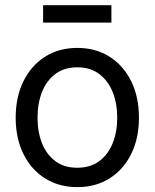

<svg xmlns="http://www.w3.org/2000/svg" viewBox="-20 -728 611 759"><path d="M285.6 11.7Q212.9 11.7 158 -22.9Q103 -57.6 72.5 -119.6Q42 -181.6 42 -262.7Q42 -344.2 72.5 -406.5Q103 -468.8 158 -503.7Q212.9 -538.6 285.6 -538.6Q358.4 -538.6 413.3 -503.7Q468.3 -468.8 498.8 -406.5Q529.3 -344.2 529.3 -262.7Q529.3 -181.6 498.8 -119.6Q468.3 -57.6 413.3 -22.9Q358.4 11.7 285.6 11.7ZM285.6 -64.9Q336.9 -64.9 372.1 -90.8Q407.2 -116.7 425.3 -161.6Q443.4 -206.5 443.4 -262.7Q443.4 -319.3 425.3 -364.3Q407.2 -409.2 372.1 -435.5Q336.9 -461.9 285.6 -461.9Q234.4 -461.9 199.2 -435.8Q164.1 -409.7 146.2 -364.7Q128.4 -319.8 128.4 -262.7Q128.4 -206.1 146.2 -161.4Q164.1 -116.7 199 -90.8Q233.9 -64.9 285.6 -64.9ZM420.4 -707.5V-638.7H150.4V-707.5Z"/></svg>

Font: Inter 24pt
Style: Regular
Weight: 400
Designer: Rasmus Andersson
Foundry: rsms
Version: Version 4.001;git-66647c0bb